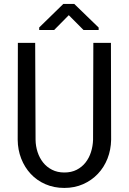

<svg xmlns="http://www.w3.org/2000/svg" viewBox="-20 -924 640 954"><path d="M470.2 -787.1V-774.9H395L321.8 -848.6L249 -774.9H174.8V-787.6L294.4 -904.3H349.1ZM531.2 -710.9 532.2 -229.5Q531.2 -179.7 514.2 -136.2Q497.1 -92.8 466.3 -60.3Q435.5 -27.8 393.1 -9Q350.6 9.8 299.8 9.8Q248 9.8 205.6 -8.8Q163.1 -27.3 132.8 -59.8Q102.5 -92.3 85.4 -136Q68.4 -179.7 67.9 -229.5L68.8 -710.9H154.8L156.7 -229.5Q157.2 -197.8 166.7 -168.5Q176.3 -139.2 194.1 -116.7Q211.9 -94.2 238.5 -80.6Q265.1 -66.9 299.8 -66.9Q334.5 -66.9 360.8 -80.3Q387.2 -93.8 405 -116.5Q422.9 -139.2 432.1 -168.5Q441.4 -197.8 442.4 -229.5L443.8 -710.9Z"/></svg>

Font: TypoPRO Roboto Mono
Style: Regular
Weight: 400
Designer: Google
Version: Version 2.000986; 2015; ttfautohint (v1.3)